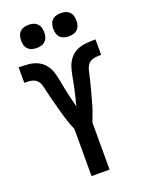

<svg xmlns="http://www.w3.org/2000/svg" viewBox="-174 -1039 848 1122"><g transform="rotate(-20 250.0 -478.5)"><path d="M194 0V-294Q188 -308 182.5 -322.5Q177 -337 172 -351.5Q167 -366 162.5 -380.5Q158 -395 154 -410Q150 -425 146 -439.5Q142 -454 138 -469Q134 -484 130 -499Q126 -514 122.5 -529Q119 -544 115.5 -559Q112 -574 108.5 -589Q105 -604 96.5 -617Q88 -630 74.5 -637Q61 -644 45.5 -645.5Q30 -647 15 -647H11V-743H12Q41 -743 70.5 -740.5Q100 -738 126.5 -726Q153 -714 171.5 -691Q190 -668 198.5 -640Q207 -612 212 -583.5Q217 -555 223 -526.5Q229 -498 236 -469.5Q243 -441 250 -413Q257 -441 264 -469.5Q271 -498 277 -526.5Q283 -555 288 -583.5Q293 -612 301.5 -640Q310 -668 328.5 -691Q347 -714 373.5 -726Q400 -738 429.5 -740.5Q459 -743 488 -743H489V-647H485Q470 -647 454.5 -645.5Q439 -644 425.5 -637Q412 -630 403.5 -617Q395 -604 391.5 -589Q388 -574 384.5 -559Q381 -544 377.5 -529Q374 -514 370 -499Q366 -484 362 -469Q358 -454 354 -439.5Q350 -425 346 -410Q342 -395 337.5 -380.5Q333 -366 328 -351.5Q323 -337 317.5 -322.5Q312 -308 306 -294V0ZM350 -813Q335 -813 321 -817Q307 -821 296.5 -831.5Q286 -842 282 -856Q278 -870 278 -885Q278 -900 282 -914Q286 -928 296.5 -938.5Q307 -949 321 -953Q335 -957 350 -957Q365 -957 379 -953Q393 -949 403.5 -938.5Q414 -928 418 -914Q422 -900 422 -885Q422 -870 418 -856Q414 -842 403.5 -831.5Q393 -821 379 -817Q365 -813 350 -813ZM150 -813Q135 -813 121 -817Q107 -821 96.5 -831.5Q86 -842 82 -856Q78 -870 78 -885Q78 -900 82 -914Q86 -928 96.5 -938.5Q107 -949 121 -953Q135 -957 150 -957Q165 -957 179 -953Q193 -949 203.5 -938.5Q214 -928 218 -914Q222 -900 222 -885Q222 -870 218 -856Q214 -842 203.5 -831.5Q193 -821 179 -817Q165 -813 150 -813Z"/></g></svg>

Font: Moesevka
Style: Bold
Weight: 700
Monospace: yes
Designer: Belleve Invis
Foundry: Belleve Invis
Version: Version 32.5.0; ttfautohint (v1.8.4)